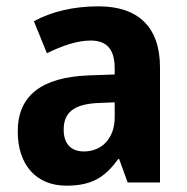

<svg xmlns="http://www.w3.org/2000/svg" viewBox="-20 -576 589 606"><path d="M291 -556C211 -556 142 -539 87 -509L128 -408C177 -432 224 -448 266 -448C315 -448 342 -423 342 -360V-341L259 -338C112 -332 36 -275 36 -161C36 -55 95 10 189 10C270 10 311 -16 353 -74H356L383 0H485V-363C485 -491 416 -556 291 -556ZM292 -251 342 -253V-206C342 -138 300 -98 245 -98C206 -98 181 -120 181 -167C181 -219 211 -248 292 -251Z"/></svg>

Font: Noto Sans Myanmar UI SemiCondensed
Style: Bold
Weight: 700
Width: 4
Designer: Monotype Design Team
Foundry: Monotype Imaging Inc.
Version: Version 2.103